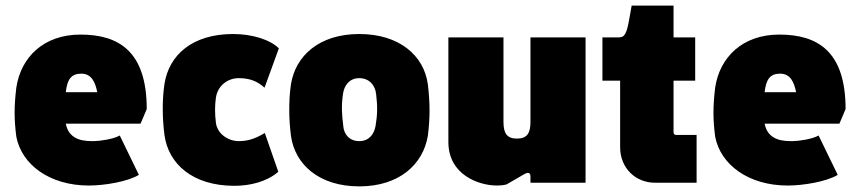

<svg xmlns="http://www.w3.org/2000/svg" viewBox="-20 -650 3060 683"><path d="M296 10C352 10 435 -4 474 -28L406 -168C384 -155 334 -148 314 -148C286 -148 226 -147 214 -210H480L502 -262C502 -469 401 -527 266 -527C135 -527 54 -446 38 -338C34 -305 32 -277 32 -249C32 -221 34 -196 38 -164C57 -64 157 10 296 10ZM214 -322C219 -367 233 -388 269 -388C306 -388 319 -357 326 -322Z M814 11C868 11 929 -3 970 -39L922 -177C886 -155 859 -148 829 -148C791 -148 752 -175 748 -214C744 -245 744 -275 748 -302C754 -346 791 -372 829 -372C870 -372 897 -360 921 -338L972 -478C941 -509 877 -529 809 -529C665 -529 581 -455 565 -351C560 -318 559 -289 559 -261C559 -233 561 -201 565 -170C579 -67 665 11 814 11Z M1258 13C1400 13 1485 -65 1502 -167C1506 -199 1508 -228 1508 -256C1508 -287 1506 -317 1502 -350C1488 -453 1400 -529 1258 -529C1115 -529 1031 -451 1015 -350C1010 -317 1009 -287 1009 -256C1009 -228 1011 -199 1015 -167C1029 -65 1115 13 1258 13ZM1258 -148C1223 -148 1203 -172 1201 -203C1196 -243 1194 -274 1200 -315C1204 -346 1223 -372 1258 -372C1294 -372 1315 -346 1318 -315C1323 -273 1323 -243 1316 -202C1311 -174 1294 -148 1258 -148Z M1748 10C1760 10 1771 9 1782 6L1846 -31C1860 -39 1867 -34 1867 -23V0H2063V-517H1867V-216C1867 -175 1854 -157 1819 -157C1784 -157 1771 -175 1771 -216V-517H1575V-145C1575 -28 1683 10 1748 10Z M2310 0H2458V-170H2385C2380 -170 2376 -173 2376 -179V-363H2453V-517H2376V-630H2227L2219 -585C2209 -527 2201 -517 2181 -517H2123V-363H2186V-126C2186 -53 2240 0 2310 0Z M2782 10C2838 10 2921 -4 2960 -28L2892 -168C2870 -155 2820 -148 2800 -148C2772 -148 2712 -147 2700 -210H2966L2988 -262C2988 -469 2887 -527 2752 -527C2621 -527 2540 -446 2524 -338C2520 -305 2518 -277 2518 -249C2518 -221 2520 -196 2524 -164C2543 -64 2643 10 2782 10ZM2700 -322C2705 -367 2719 -388 2755 -388C2792 -388 2805 -357 2812 -322Z"/></svg>

Font: Finlandica Black
Style: Regular
Weight: 900
Designer: Niklas Ekholm, Juho Hiilivirta, Jaakko Suomalainen
Foundry: Helsinki Type Studio
Version: Version 2.000;Glyphs 3.2 (3202)